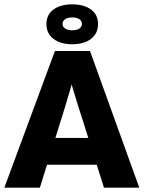

<svg xmlns="http://www.w3.org/2000/svg" viewBox="-23 -861 659 881"><path d="M-3 0 229 -627H345Q337 -589 325 -543.5Q313 -498 300 -453Q287 -408 275.5 -370.5Q264 -333 257 -311L160 0ZM616 0H454L356 -311Q349 -333 337 -370Q325 -407 312 -451.5Q299 -496 286.5 -542Q274 -588 266 -627H390ZM138 -105V-228H463V-105ZM308 -722Q329 -722 341 -730Q353 -738 353 -751Q353 -765 341 -773Q329 -781 308 -781Q288 -781 276 -773Q264 -765 264 -751Q264 -738 276 -730Q288 -722 308 -722ZM308 -658Q254 -658 222 -683Q190 -708 190 -751Q190 -793 222 -817Q254 -841 308 -841Q363 -841 395 -817Q427 -793 427 -751Q427 -708 395 -683Q363 -658 308 -658Z"/></svg>

Font: Blinker
Style: Regular
Weight: 400
Designer: Juergen Huber
Foundry: supertype
Version: 1.017